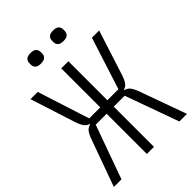

<svg xmlns="http://www.w3.org/2000/svg" viewBox="-254 -997 1107 1107"><g transform="rotate(-45 300.0 -443.0)"><path d="M271 -328H182L64 0H2L104 -283Q117 -319 129.5 -333.5Q142 -348 160 -352V-356Q143 -360 131.5 -374.5Q120 -389 109 -421L20 -698H79L181 -380H271V-698H329V-380H419L521 -698H580L491 -421Q480 -389 468.5 -374.5Q457 -360 440 -356V-352Q458 -348 470.5 -333.5Q483 -319 496 -283L598 0H536L418 -328H329V0H271ZM208 -800Q183 -800 172.5 -810.5Q162 -821 162 -837V-849Q162 -865 172.5 -875.5Q183 -886 208 -886Q233 -886 243.5 -875.5Q254 -865 254 -849V-837Q254 -821 243.5 -810.5Q233 -800 208 -800ZM392 -800Q367 -800 356.5 -810.5Q346 -821 346 -837V-849Q346 -865 356.5 -875.5Q367 -886 392 -886Q417 -886 427.5 -875.5Q438 -865 438 -849V-837Q438 -821 427.5 -810.5Q417 -800 392 -800Z"/></g></svg>

Font: IBM Plex Mono Light
Style: Regular
Weight: 300
Monospace: yes
Designer: Mike Abbink, Paul van der Laan, Pieter van Rosmalen
Foundry: Bold Monday
Version: Version 2.3